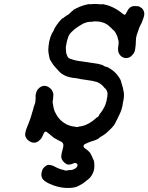

<svg xmlns="http://www.w3.org/2000/svg" viewBox="-20 -674 734 950"><path d="M416 -653Q422 -654 422.5 -654Q423 -654 423 -653Q424 -652 438 -654Q452 -655 474 -653Q484 -652 485 -653Q486 -654 491 -653Q509 -650 526 -643Q554 -632 581 -611Q593 -600 598 -601Q601 -602 605 -610Q611 -622 614 -627Q617 -630 621 -634.5Q625 -639 625.5 -638.5Q626 -638 629 -640Q634 -643 635 -643Q636 -643 639.5 -643.5Q643 -644 651 -644Q659 -644 663.5 -643Q668 -642 668.5 -642Q669 -642 674 -638.5Q679 -635 679 -635Q681 -635 686 -629Q691 -622 693 -614Q695 -607 693 -596Q691 -587 681 -561Q676 -550 675 -549.5Q674 -549 669 -537Q667 -529 665 -525Q663 -521 661.5 -515Q660 -509 659 -507.5Q658 -506 656 -499Q652 -486 652 -465Q652 -454 651.5 -453.5Q651 -453 651 -448Q649 -430 647 -422Q646 -418 644 -414Q639 -405 629 -396Q620 -388 608 -387Q601 -386 594 -388Q578 -393 570 -407Q565 -417 565 -418Q566 -418 565 -422Q563 -432 565 -443Q566 -448 567 -460Q568 -470 562 -488Q559 -500 557 -501Q557 -501 554 -508Q549 -517 544 -523L541 -526L542 -524Q543 -522 543 -522Q543 -522 541 -524Q535 -532 523 -542Q508 -557 488 -563Q474 -568 457 -568Q445 -569 432 -566Q428 -566 425 -566Q412 -566 393 -558Q385 -554 371 -545Q344 -528 326 -507Q323 -503 319 -495Q310 -471 307 -449Q305 -439 306 -431Q307 -425 307 -418.5Q307 -412 309 -407Q313 -394 317 -390Q322 -384 323 -385Q324 -385 325 -385Q326 -383 329.5 -382Q333 -381 333 -382Q334 -382 335 -381Q341 -378 355 -375Q367 -372 387 -370Q400 -368 404 -367.5Q408 -367 414.5 -366Q421 -365 426.5 -364Q432 -363 436.5 -362.5Q441 -362 444.5 -361.5Q448 -361 453 -360Q463 -359 477.5 -355Q492 -351 492 -350Q491 -347 504 -344Q506 -343 507 -343Q510 -344 527 -333Q552 -317 567 -294Q577 -280 578 -274Q579 -271 582 -260Q588 -242 589 -236Q589 -231 590.5 -227Q592 -223 593 -214Q595 -192 588 -165Q587 -158 586 -151Q584 -140 579 -126Q575 -115 568 -101Q565 -95 563 -91Q559 -81 555 -75Q554 -72 553 -70Q551 -65 548 -61Q546 -59 544 -55Q531 -37 505 -15Q494 -6 488 -3L473 6L472 8Q470 9 468 11Q464 14 453.5 18.5Q443 23 441 23Q440 23 439 24H438L430 26L429 27Q422 29 420 30Q415 33 409 35Q398 38 395 44Q393 47 393 50Q394 55 399 59Q411 67 418 74Q426 81 428 86Q433 96 436 102Q436 104 438 107.5Q440 111 441 113.5Q442 116 442 116Q444 116 446 129Q447 135 447 145Q447 155 446 162Q442 182 432 196Q425 208 410 218Q406 221 399 227Q388 237 377 241Q372 244 368.5 246Q365 248 357 251Q335 257 308 256Q292 255 281 253Q260 249 244 243Q219 234 205 224Q201 222 195.5 216.5Q190 211 190 210Q190 209 188 205Q186 201 186 200Q186 199 185 195Q184 188 186 178Q187 175 188 173Q188 169 190 166Q191 164 191 163Q191 162 196.5 156Q202 150 205 148.5Q208 147 210 145Q216 139 235 144Q241 145 248 149Q276 164 295 167Q297 168 298 168L300 169Q302 170 306.5 170Q311 170 314 169Q317 168 319.5 168Q322 168 324.5 167.5Q327 167 333 167Q342 166 348 162Q351 160 352 160Q353 160 357 156Q361 152 362 149Q368 137 355 133Q350 131 339 136Q333 139 328.5 139.5Q324 140 323 140Q320 142 312 139Q300 134 291 122Q284 113 283 102Q283 97 284 91Q285 83 292 57Q295 45 293 39Q291 33 286 29Q284 27 274 23Q259 15 247 8Q235 -1 224 -11Q210 -23 205 -23Q200 -23 194 -9Q188 8 178 18Q169 27 160 30Q155 32 149 32Q132 32 117 18Q108 9 105 -2Q102 -16 115 -48Q130 -82 140 -120Q142 -125 143 -129Q144 -133 146 -140.5Q148 -148 148 -149Q150 -150 151 -156Q152 -159 152 -160Q155 -163 155 -173Q155 -180 156 -183Q157 -190 156 -196Q155 -200 158 -211Q160 -222 165 -229Q174 -241 185 -246Q201 -253 217 -245Q223 -242 231 -235Q239 -227 241 -219Q245 -210 244 -204Q243 -182 241 -174Q240 -170 240.5 -167Q241 -164 242 -159Q244 -141 250 -124Q254 -115 259 -107Q263 -99 269 -92Q281 -76 297 -66Q310 -57 323 -53Q333 -49 351 -47Q356 -47 356 -46.5Q356 -46 359 -45.5Q362 -45 364.5 -45.5Q367 -46 366 -46Q366 -47 367 -47Q368 -47 370 -47.5Q372 -48 374 -48Q383 -50 385 -50Q401 -53 421 -64Q440 -75 457 -91Q460 -95 460.5 -94Q461 -93 463 -94Q464 -95 466 -97.5Q468 -100 469.5 -102Q471 -104 470.5 -104.5Q470 -105 472 -108Q490 -129 501 -155Q509 -176 509 -190Q509 -190 510 -190Q511 -190 511 -198Q512 -203 512 -209.5Q512 -216 511 -217Q509 -228 505 -230Q505 -230 504 -232Q501 -238 498 -238Q498 -239 494 -243Q486 -253 477 -259Q469 -265 457 -269Q442 -274 397 -280Q374 -283 368 -285Q366 -286 363.5 -286Q361 -286 357 -287Q353 -288 349 -288Q342 -288 327 -291.5Q312 -295 301 -300L289 -307Q289 -307 284 -310Q275 -317 264 -330Q261 -334 255 -340Q242 -353 233 -370Q230 -376 229 -376Q228 -376 226 -383Q223 -394 220 -413Q218 -425 220 -444Q222 -468 229 -489Q231 -495 237 -509L238 -510L244 -520L248 -529L250 -534Q260 -551 274 -568Q278 -572 281.5 -576Q285 -580 287 -582Q289 -584 290 -584Q290 -583 291.5 -583.5Q293 -584 296 -587Q299 -590 299 -590Q303 -591 305 -594Q305 -594 307 -595Q309 -596 309.5 -597Q310 -598 311 -598Q312 -598 313 -599Q314 -600 315 -600Q318 -601 323 -606Q325 -609 327 -610Q329 -611 329 -611.5Q329 -612 332 -615Q333 -615 334 -616Q335 -617 334.5 -617Q334 -617 335 -618Q336 -619 337 -619Q340 -621 341.5 -622.5Q343 -624 343 -624Q342 -626 360 -634Q386 -647 416 -653Z"/></svg>

Font: TT2020 Style E
Style: Italic
Weight: 400
Italic angle: -15°
Version: Version 0.2.000